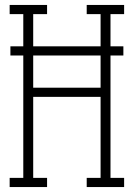

<svg xmlns="http://www.w3.org/2000/svg" viewBox="-20 -755 540 775"><path d="M19 0V-37H74V-531H22V-568H74V-698H19V-735H170V-698H114V-568H386V-698H330V-735H481V-698H426V-568H478V-531H426V-37H481V0H330V-37H386V-364H114V-37H170V0ZM114 -401H386V-531H114Z"/></svg>

Font: Iosevka Curly Slab Extralight
Style: Regular
Weight: 200
Monospace: yes
Designer: Belleve Invis
Foundry: Belleve Invis
Version: Version 22.1.2; ttfautohint (v1.8.4)